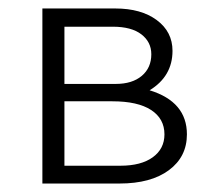

<svg xmlns="http://www.w3.org/2000/svg" viewBox="-20 -433 501 453"><path d="M333 -220Q421 -193 421 -116Q421 -63 378.5 -31.5Q336 0 262 0H80V-413H252Q313 -413 350 -385.5Q387 -358 387 -313Q387 -253 333 -220ZM246 -370H132V-235H253Q292 -235 314.5 -254Q337 -273 337 -305Q337 -334 313.5 -352Q290 -370 246 -370ZM264 -42Q313 -42 340.5 -62Q368 -82 368 -116Q368 -153 336.5 -173.5Q305 -194 245 -194H132V-42Z"/></svg>

Font: EauTest Semilight
Style: Italic
Weight: 300
Italic angle: -12°
Designer: Christian Thalmann (Catharsis Fonts)
Version: Version 0.001;PS 000.001;hotconv 1.0.88;makeotf.lib2.5.64775